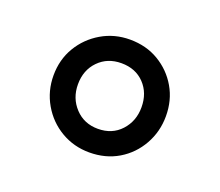

<svg xmlns="http://www.w3.org/2000/svg" viewBox="-61 -805 507 443"><g transform="rotate(20 192.0 -583.5)"><path d="M192 -445Q154 -445 122.5 -463.5Q91 -482 72.5 -514Q54 -546 54 -584Q54 -623 72.5 -654Q91 -685 122.5 -703.5Q154 -722 192 -722Q232 -722 263 -703.5Q294 -685 312 -654Q330 -623 330 -584Q330 -546 312 -514Q294 -482 263 -463.5Q232 -445 192 -445ZM192 -503Q227 -503 248.5 -526.5Q270 -550 270 -584Q270 -619 248.5 -641.5Q227 -664 192 -664Q158 -664 136 -641.5Q114 -619 114 -584Q114 -550 136 -526.5Q158 -503 192 -503Z"/></g></svg>

Font: Special Gothic
Style: Regular
Weight: 400
Designer: Alistair McCready
Foundry: Monolith
Version: Version 1.010; ttfautohint (v1.8.4.7-5d5b)